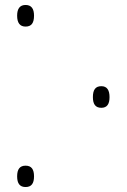

<svg xmlns="http://www.w3.org/2000/svg" viewBox="-20 -744 511 773"><path d="M117 -681C117 -708 107 -724 83 -724C60 -724 49 -709 49 -681C49 -652 60 -637 83 -637C107 -637 117 -652 117 -681ZM421 -353C421 -381 411 -397 388 -397C364 -397 354 -382 354 -353C354 -325 364 -310 388 -310C411 -310 421 -325 421 -353ZM117 -34C117 -62 107 -77 83 -77C60 -77 49 -63 49 -34C49 -5 60 9 83 9C107 9 117 -6 117 -34Z"/></svg>

Font: Noto Sans SemiCondensed ExtraLight
Style: Regular
Weight: 200
Width: 4
Designer: Monotype Design Team
Foundry: Monotype Imaging Inc.
Version: Version 2.013